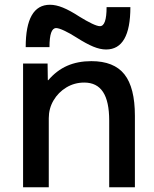

<svg xmlns="http://www.w3.org/2000/svg" viewBox="-20 -787 649 807"><path d="M77 0V-520H180L181 -450H183Q218 -491 262.5 -510.5Q307 -530 364 -530Q459 -530 503 -474.5Q547 -419 547 -300V0H439V-280Q439 -361 413 -400.5Q387 -440 334 -440Q293 -440 259 -419.5Q225 -399 205 -365Q185 -331 185 -290V0ZM426 -579Q401 -579 372 -591Q343 -603 302 -629Q274 -647 250.5 -658Q227 -669 216 -669Q202 -669 195 -649.5Q188 -630 188 -589H88Q88 -767 190 -767Q215 -767 244.5 -755Q274 -743 314 -717Q343 -699 366 -688Q389 -677 400 -677Q414 -677 421 -697Q428 -717 428 -757H528Q528 -579 426 -579Z"/></svg>

Font: M PLUS 2 Medium
Style: Regular
Weight: 500
Designer: Coji Morishita
Foundry: UNDERFOREST DESIGN
Version: Version 1.001